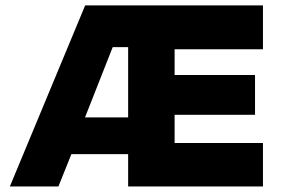

<svg xmlns="http://www.w3.org/2000/svg" viewBox="-20 -670 1010 690"><path d="M925 -650.5V-493H607.5V-400.5H896.5V-257.5H607.5V-156H925V0H440.5V-116H236.5L190 0H15.5L286 -650.5ZM285.5 -248H440.5V-500.5H385Z"/></svg>

Font: Overused Grotesk ExtraBold
Style: Regular
Weight: 800
Version: Version 0.004